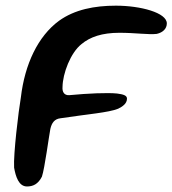

<svg xmlns="http://www.w3.org/2000/svg" viewBox="-20 -658 623 694"><path d="M77.5 16C99 16 117.5 8 131.5 -19.5C141.5 -48.5 157 -167 162 -192C167 -214 177 -228 198.5 -230.5C297.5 -245.5 372.5 -251 407 -265C422 -272.5 439 -283 439 -301.5C439 -313 426 -317 403 -320C368 -323.5 299 -320.5 230 -314C212 -313 204.5 -326 206 -343.5C206.5 -392 235 -467.5 274.5 -498.5C305.5 -524.5 349 -539.5 411.5 -539.5C469.5 -539.5 518 -532 546.5 -535.5C569 -540.5 583 -554.5 583 -573.5C583 -612 488.5 -637.5 399 -637.5C321.5 -637.5 250 -623.5 193.5 -583C117 -527 69.5 -425.5 55.5 -306.5C47 -257 28 -100.5 31 -52C36.5 -20.5 47.5 16 77.5 16Z"/></svg>

Font: Gluten
Style: Italic
Weight: 400
Italic angle: -13°
Designer: Tyler Finck
Foundry: Etcetera Type Company
Version: Version 0.920